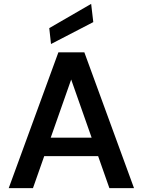

<svg xmlns="http://www.w3.org/2000/svg" viewBox="-20 -970 735 990"><path d="M25 0 281 -700H415L671 0H544L347 -560L150 0ZM139 -165 171 -260H516L548 -165ZM243 -743 234 -825 450 -950 461 -856Z"/></svg>

Font: DM Sans 16pt SemiBold
Style: Regular
Weight: 600
Version: Version 4.004;gftools[0.9.30]